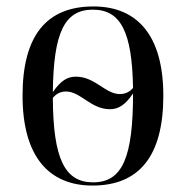

<svg xmlns="http://www.w3.org/2000/svg" viewBox="-20 -566 577 596"><path d="M267 10C411 10 487 -80 487 -269C487 -455 407 -546 270 -546C124 -546 50 -455 50 -269C50 -80 132 10 267 10ZM144 -280C146 -464 180 -536 268 -536C355 -536 390 -467 393 -293C382 -280 368 -274 352 -274C307 -274 275 -328 216 -328C191 -328 170 -318 144 -280ZM269 0C181 0 145 -73 144 -262C156 -277 171 -282 185 -282C230 -282 262 -227 321 -227C347 -227 368 -239 393 -276C393 -79 361 0 269 0Z"/></svg>

Font: Noto Serif Display SemiCondensed
Style: Regular
Weight: 400
Width: 4
Designer: Monotype Design Team
Foundry: Monotype Imaging Inc.
Version: Version 2.009